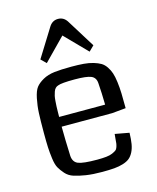

<svg xmlns="http://www.w3.org/2000/svg" viewBox="-120 -886 797 977"><g transform="rotate(-15 278.5 -397.5)"><path d="M60.5 0ZM495.1 -275.4Q436.5 -269.5 422.4 -268.6H156.2Q156.7 -197.8 160.2 -113.3Q162.6 -80.6 188.2 -70.1Q213.9 -59.6 288.1 -59.6Q315.9 -59.6 335.9 -61.8Q356 -64 368.4 -69.6Q380.9 -75.2 387.9 -80.3Q395 -85.4 398.4 -96.4Q401.9 -107.4 402.8 -115Q403.8 -122.6 404.8 -137.9Q405.8 -153.3 407.2 -163.1L481.9 -149.4Q481 -115.2 477.1 -91.6Q473.1 -67.9 463.9 -49.8Q454.6 -31.7 441.9 -21.2Q429.2 -10.7 407.7 -3.9Q386.2 2.9 360.4 5.1Q334.5 7.3 296.4 7.3Q247.6 7.3 211.4 1.7Q175.3 -3.9 149.7 -12.2Q124 -20.5 107.4 -39.3Q90.8 -58.1 81.3 -75.2Q71.8 -92.3 67.4 -125.5Q63 -158.7 61.8 -185.8Q60.5 -212.9 60.5 -260.7Q60.5 -328.1 62.3 -365.7Q64 -403.3 71.8 -441.2Q79.6 -479 92.8 -496.1Q106 -513.2 131.8 -527.8Q157.7 -542.5 192.9 -546.6Q228 -550.8 282.2 -550.8Q319.8 -550.8 347.2 -548.6Q374.5 -546.4 397.5 -539.6Q420.4 -532.7 435.3 -523.9Q450.2 -515.1 461.7 -498Q473.1 -481 479.2 -462.6Q485.4 -444.3 489.3 -414.1Q493.2 -383.8 494.1 -352.8Q495.1 -321.8 495.1 -275.4ZM156.7 -319.8H398.9Q397.9 -382.3 394 -434.1Q392.1 -463.9 368.4 -473.9Q344.7 -483.9 281.7 -483.9Q211.9 -483.9 193.4 -476.1Q185.1 -473.6 179 -467.5Q172.9 -461.4 168.9 -450.2Q165 -439 162.8 -429.2Q160.6 -419.4 159.4 -402.1Q158.2 -384.8 157.7 -375.2Q157.2 -365.7 157 -346.2Q156.7 -326.7 156.7 -319.8ZM279.8 -715.8 167 -600.6 140.1 -627 233.9 -777.8Q251 -803.2 279.8 -803.2Q308.6 -803.2 325.7 -777.8L419.4 -627L392.6 -600.6Z"/></g></svg>

Font: Coda
Style: Regular
Weight: 400
Designer: vernon adams
Foundry: vernon adams
Version: Version 2.001; ttfautohint (v0.8) -r 50 -G 200 -x